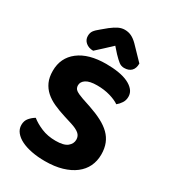

<svg xmlns="http://www.w3.org/2000/svg" viewBox="-205 -947 956 1071"><g transform="rotate(30 273.0 -412.0)"><path d="M252 -111Q305 -111 327.5 -129.5Q350 -148 350 -174Q350 -198 332.5 -212.5Q315 -227 280 -238L229 -254Q187 -267 153 -282.5Q119 -298 95 -319.5Q71 -341 57.5 -370.5Q44 -400 44 -442Q44 -526 107.5 -575Q171 -624 284 -624Q327 -624 363.5 -618Q400 -612 426 -599.5Q452 -587 467 -569Q482 -551 482 -527Q482 -504 470.5 -486.5Q459 -469 444 -457Q421 -473 383 -484Q345 -495 300 -495Q252 -495 229 -480Q206 -465 206 -442Q206 -422 221 -411.5Q236 -401 268 -390L322 -372Q369 -356 404.5 -337.5Q440 -319 464 -295.5Q488 -272 500 -241.5Q512 -211 512 -172Q512 -130 495.5 -95.5Q479 -61 446.5 -36Q414 -11 366.5 3Q319 17 257 17Q211 17 172 9.5Q133 2 104.5 -12Q76 -26 59.5 -46.5Q43 -67 43 -93Q43 -120 58.5 -138Q74 -156 93 -167Q120 -145 160.5 -128Q201 -111 252 -111ZM276 -737Q253 -716 229.5 -693.5Q206 -671 183 -651Q154 -651 135 -667Q116 -683 116 -708Q116 -728 125.5 -741.5Q135 -755 159 -774L194 -803Q220 -823 239.5 -832Q259 -841 278 -841Q302 -841 321.5 -831.5Q341 -822 361 -802L442 -718Q442 -686 425.5 -670Q409 -654 380 -654Q361 -654 346 -665.5Q331 -677 308 -701Z"/></g></svg>

Font: Baloo Bhai 2
Style: Bold
Weight: 700
Designer: Supriya Tembe, Noopur Datye and Ek Type
Foundry: Ek Type
Version: Version 1.640;PS 1.000;hotconv 16.6.51;makeotf.lib2.5.65220;